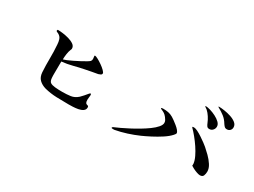

<svg xmlns="http://www.w3.org/2000/svg" viewBox="-44 -1214 2087 1575"><g transform="rotate(30 1000.0 -426.5)"><path d="M766 -182Q766 -161 748.5 -149Q731 -137 706 -132.5Q681 -128 656.5 -127Q632 -126 617 -126Q562 -126 503.5 -128Q445 -130 390 -144Q351 -155 326.5 -179Q302 -203 299 -246Q295 -311 296 -376Q297 -441 292 -506Q291 -529 284 -551Q277 -573 255 -586Q251 -589 241 -592.5Q231 -596 231 -602Q231 -605 232.5 -608.5Q234 -612 238 -612Q255 -612 283.5 -608.5Q312 -605 342 -596.5Q372 -588 392.5 -573.5Q413 -559 413 -536Q413 -532 411.5 -528Q410 -524 408 -520Q400 -501 396 -472.5Q392 -444 392 -422Q401 -424 423 -433Q445 -442 472.5 -455.5Q500 -469 526.5 -483Q553 -497 573 -509Q593 -521 598 -527Q605 -535 605 -549Q605 -556 603.5 -562.5Q602 -569 602 -576Q602 -581 606 -581Q615 -581 635.5 -570Q656 -559 679 -543Q702 -527 718 -511Q734 -495 734 -486Q734 -476 723 -470.5Q712 -465 704 -463Q676 -458 648 -453Q620 -448 592 -442Q541 -432 491.5 -419Q442 -406 390 -401Q390 -373 389.5 -345Q389 -317 389 -288Q389 -278 389 -268Q389 -258 390 -248Q392 -215 407 -205Q422 -195 452 -192Q470 -190 487.5 -189.5Q505 -189 522 -189Q562 -189 598.5 -194Q635 -199 666 -227Q680 -241 692 -254.5Q704 -268 716 -283Q718 -285 722 -289.5Q726 -294 728 -294Q733 -294 734.5 -290Q736 -286 736 -282Q736 -272 734 -261Q732 -250 732 -239Q732 -217 737 -209Q742 -201 749 -199.5Q756 -198 761 -195.5Q766 -193 766 -182Z M1504 -364Q1504 -360 1498.5 -352.5Q1493 -345 1490 -342Q1466 -315 1424.5 -288Q1383 -261 1338.5 -238Q1294 -215 1260 -200Q1210 -178 1155.5 -160.5Q1101 -143 1046 -133Q1043 -133 1039.5 -133Q1036 -133 1033 -133Q1031 -133 1025 -133.5Q1019 -134 1019 -138Q1019 -143 1027.5 -147.5Q1036 -152 1040 -153Q1055 -159 1085.5 -173.5Q1116 -188 1153.5 -207.5Q1191 -227 1229.5 -250Q1268 -273 1301 -297Q1334 -321 1354 -344.5Q1374 -368 1374 -387Q1374 -400 1368 -411Q1362 -422 1354 -432Q1341 -449 1327 -457.5Q1313 -466 1293 -474Q1290 -476 1290 -478Q1290 -482 1297.5 -483Q1305 -484 1308 -484Q1334 -484 1357 -479.5Q1380 -475 1402 -462Q1411 -457 1427.5 -445Q1444 -433 1462 -418.5Q1480 -404 1492 -389.5Q1504 -375 1504 -364ZM1879 -217Q1879 -197 1872 -179Q1865 -161 1840 -161Q1829 -161 1810 -167.5Q1791 -174 1773.5 -183Q1756 -192 1747 -199Q1748 -203 1748 -206Q1748 -209 1748 -212Q1748 -214 1748 -215Q1748 -216 1748 -217Q1745 -245 1728.5 -279.5Q1712 -314 1688.5 -349Q1665 -384 1640 -414.5Q1615 -445 1595 -465Q1594 -467 1591.5 -469Q1589 -471 1589 -473Q1589 -476 1594.5 -476.5Q1600 -477 1602 -477H1606Q1618 -477 1640 -466Q1662 -455 1686 -439Q1710 -423 1730.5 -408Q1751 -393 1761 -384Q1783 -365 1810.5 -338Q1838 -311 1858.5 -279.5Q1879 -248 1879 -217ZM1763 -576Q1763 -557 1750 -542.5Q1737 -528 1717 -528Q1701 -528 1693.5 -539Q1686 -550 1681 -563Q1671 -588 1655 -613Q1639 -638 1619 -656Q1614 -660 1606 -665Q1598 -670 1596 -676Q1597 -676 1597.5 -676.5Q1598 -677 1599 -677Q1616 -677 1643.5 -669Q1671 -661 1698.5 -647Q1726 -633 1744.5 -615Q1763 -597 1763 -576ZM1884 -639Q1884 -621 1872.5 -609.5Q1861 -598 1843 -598Q1828 -598 1819 -607.5Q1810 -617 1803 -628Q1784 -660 1757 -681Q1730 -702 1698 -719Q1692 -722 1692 -725Q1692 -727 1695 -727Q1698 -727 1698 -727Q1717 -727 1747.5 -722.5Q1778 -718 1809.5 -708Q1841 -698 1862.5 -681Q1884 -664 1884 -639Z"/></g></svg>

Font: Kaisei HarunoUmi
Style: Regular
Weight: 400
Designer: Font-Kai, 金井和夫
Foundry: KAZUO KANAI
Version: Version 5.003